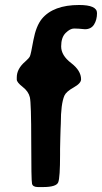

<svg xmlns="http://www.w3.org/2000/svg" viewBox="-20 -756 413 777"><path d="M308.1 -435.1Q308.1 -418.9 278.1 -402.1Q248 -385.3 240.7 -369.1Q226.1 -335.4 226.1 -255.9L225.1 -233.4Q224.1 -210.4 224.1 -198.7L223.1 -152.8V-129.9Q223.1 -38.1 215.8 -18.6Q208.5 1 153.8 1H133.8Q112.8 1 109.6 -12.5Q106.4 -25.9 106.4 -182.4Q106.4 -338.9 100.8 -362.5Q95.2 -386.2 71.5 -404.5Q47.9 -422.9 47.9 -434.1V-442.9Q47.9 -477.5 82 -506.8Q97.2 -520 101.1 -528.3Q105 -536.6 115.2 -593.8Q126 -650.9 149.4 -679.7Q195.8 -735.8 300.3 -735.8Q372.6 -735.8 372.6 -703.1Q372.6 -675.8 360.6 -656.7Q348.6 -637.7 323.7 -637.7Q295.9 -640.6 279.8 -640.6Q263.7 -640.6 245.6 -622.6Q227.5 -604.5 227.5 -568.1Q227.5 -531.7 267.8 -501Q308.1 -470.2 308.1 -435.1Z"/></svg>

Font: Averia Sans
Style: Bold
Weight: 700
Version: Version 1.0